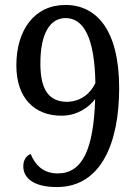

<svg xmlns="http://www.w3.org/2000/svg" viewBox="-20 -744 556 775"><path d="M210 11C389 11 461 -169 461 -388C461 -624 369 -724 244 -724C119 -724 46 -623 46 -480C46 -346 121 -277 228 -277C292 -277 339 -311 364 -344C358 -142 313 -44 213 -44C152 -44 121 -81 104 -122C87 -117 74 -98 74 -73C74 -32 106 11 210 11ZM250 -333C178 -334 143 -380 143 -488C143 -606 180 -671 245 -671C317 -671 362 -593 365 -409C348 -372 311 -334 250 -333Z"/></svg>

Font: Noto Serif Bengali SemiCondensed
Style: Regular
Weight: 400
Width: 4
Designer: Juan Bruce, Universal Thirst, Indian Type Foundry and the Monotype Design Team.
Foundry: Monotype Imaging Inc.
Version: Version 2.003